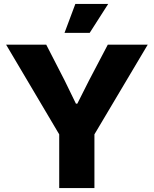

<svg xmlns="http://www.w3.org/2000/svg" viewBox="-20 -956 782 976"><path d="M281 0V-273L11 -729H215L309 -546L366 -429H373L432 -546L528 -729H731L460 -273V0ZM308 -789 363 -936H530L436 -789Z"/></svg>

Font: Mona Sans ExtraLight ExtraBold
Style: Regular
Weight: 800
Version: Version 2.000